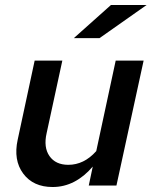

<svg xmlns="http://www.w3.org/2000/svg" viewBox="-20 -744 610 770"><path d="M230 -501 167 -210Q154 -153 178.5 -118Q203 -83 254 -83Q285 -83 313 -96.5Q341 -110 366 -138L444 -501H556L447 0H336L352 -76Q318 -36 277.5 -15Q237 6 191 6Q113 6 73 -48Q33 -102 51 -184L119 -501ZM425 -724H568L379 -591H276Z"/></svg>

Font: Red Hat Text Medium
Style: Italic
Weight: 500
Italic angle: -12°
Designer: Pentagram / MCKL
Foundry: Pentagram / MCKL
Version: Version 1.003; Red Hat Text Medium Italic